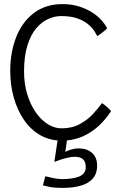

<svg xmlns="http://www.w3.org/2000/svg" viewBox="-20 -683 608 938"><path d="M285 235Q246 235 221.5 230Q197 225 189.5 222.5L201.5 178Q215.5 182 240.2 187Q265 192 283 192Q337 192 368 178.8Q399 165.5 399 133.5Q399 109 386.5 96Q374 83 344 83Q329 83 309.8 87.5Q290.5 92 273.2 98Q256 104 245.5 108L264.5 -19.5L310 -18.5L299 60Q306 54 325.8 48Q345.5 42 364.5 42Q404 42 429.2 63.5Q454.5 85 454.5 127.5Q454.5 164 434.5 188Q414.5 212 376.5 223.5Q338.5 235 285 235ZM522.5 -140Q497.5 -101 462.8 -68.5Q428 -36 383 -16Q338 4 281.5 4Q223 4 176.2 -23Q129.5 -50 97 -97.5Q64.5 -145 47.2 -206.5Q30 -268 30 -337Q30 -427.5 59 -501.5Q88 -575.5 145.2 -619.2Q202.5 -663 286 -663Q356 -663 415.5 -630.8Q475 -598.5 503.5 -545Q499 -539.5 489.8 -532Q480.5 -524.5 471.2 -517.5Q462 -510.5 455.5 -506.5Q451 -515.5 440.5 -531.8Q430 -548 410.5 -564.5Q391 -581 358.8 -592.8Q326.5 -604.5 278.5 -604.5Q247.5 -604.5 215.5 -590.2Q183.5 -576 156.8 -544.5Q130 -513 113.8 -460.8Q97.5 -408.5 97.5 -333Q97.5 -274 112.8 -223.5Q128 -173 154 -135.2Q180 -97.5 212.8 -76.8Q245.5 -56 280.5 -56Q332 -56 370.2 -77Q408.5 -98 435 -127Q461.5 -156 478 -179Q484 -176 493.2 -168.5Q502.5 -161 510.8 -153Q519 -145 522.5 -140Z"/></svg>

Font: Grandstander Thin ExtraLight
Style: Regular
Weight: 250
Version: Version 1.200